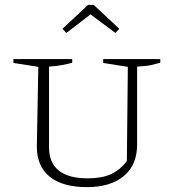

<svg xmlns="http://www.w3.org/2000/svg" viewBox="-20 -760 714 787"><path d="M336 7Q237 7 184 -35.5Q131 -78 131 -159L137 -486L35 -502V-518H276V-503Q259 -498 235.5 -493.5Q212 -489 181 -487V-157Q181 -29 340 -29Q397 -29 434.5 -46Q472 -63 500 -100L504 -486L403 -502V-518H637V-503Q620 -498 600.5 -493.5Q581 -489 542 -487V-167Q542 -84 487.5 -38.5Q433 7 336 7ZM364 -740 469 -642 453 -625 351 -701 252 -625 236 -642 341 -740Z"/></svg>

Font: Piazzolla SC ExtraLight
Style: Regular
Weight: 200
Designer: Juan Pablo del Peral
Foundry: Huerta Tipografica
Version: Version 1.330